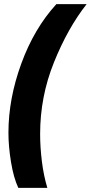

<svg xmlns="http://www.w3.org/2000/svg" viewBox="-20 -755 441 933"><path d="M210 158Q192 98 183.5 29Q175 -40 175 -104Q175 -285 242 -451.5Q309 -618 401 -735H254Q146 -617 83.5 -446Q21 -275 21 -110Q21 -44 33.5 32.5Q46 109 69 158Z"/></svg>

Font: Noto Sans Display SemiCondensed Black
Style: Italic
Weight: 900
Width: 4
Designer: Monotype Design team
Foundry: Monotype Imaging Inc.
Version: 1.000